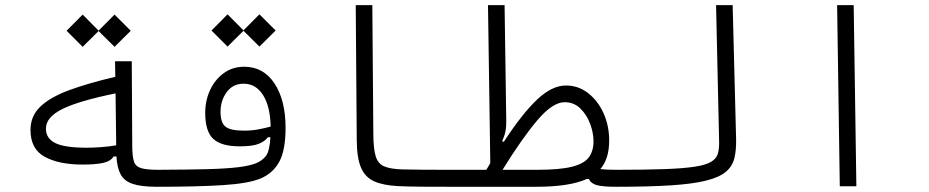

<svg xmlns="http://www.w3.org/2000/svg" viewBox="-20 -713 3556 735"><path d="M296.4 -83Q205.6 -83 151.1 -112.8Q96.7 -142.6 96.7 -215.8Q96.7 -268.6 134.3 -304.7Q171.9 -340.8 244.4 -367.7Q316.9 -394.5 421.4 -418.9L420.4 -478.5H484.4L486.3 -149.9Q486.8 -113.3 492.9 -94.5Q499 -75.7 520.3 -69.3Q541.5 -63 585.9 -63Q606.4 -63 613.8 -57.1Q621.1 -51.3 621.1 -33.2Q621.1 -15.1 613 -6.6Q605 2 580.1 2Q521.5 2 488.8 -8.8Q456.1 -19.5 442.1 -44.9Q428.2 -70.3 425.8 -114.3L414.6 -113.8Q403.8 -95.7 374.8 -89.4Q345.7 -83 296.4 -83ZM422.4 -355.5Q282.7 -327.1 219.2 -295.9Q155.8 -264.6 155.8 -220.7Q155.8 -183.1 191.7 -165.3Q227.5 -147.5 312.5 -147.5Q334.5 -147.5 366 -149.7Q397.5 -151.9 424.8 -156.7ZM418.5 -533.7 357.4 -594.2 296.4 -533.7 234.9 -595.2 296.4 -657.2 357.4 -595.7 418.5 -657.2 480.5 -595.2Z M578.1 2 585.9 -63Q699.7 -63.5 773.2 -65.4Q846.7 -67.4 891.1 -72.8Q935.5 -78.1 960.9 -88.4Q984.4 -98.1 998.3 -116.5Q1012.2 -134.8 1015.1 -188L1005.4 -187.5Q994.6 -172.4 970.9 -162.6Q947.3 -152.8 897.9 -152.8Q827.1 -152.8 796.4 -181.4Q765.6 -210 765.6 -280.8Q765.6 -328.1 784.2 -368.2Q802.7 -408.2 836.4 -432.9Q870.1 -457.5 914.6 -457.5Q988.8 -457.5 1031 -393.3Q1073.2 -329.1 1073.2 -223.6Q1073.2 -138.2 1049.1 -93.8Q1024.9 -49.3 976.6 -29.3Q929.2 -10.3 832.3 -4.2Q735.4 2 578.1 2ZM1016.1 -228.5Q1014.6 -305.2 987.1 -348.9Q959.5 -392.6 912.6 -392.6Q871.6 -392.6 847.9 -360.4Q824.2 -328.1 824.2 -284.7Q824.2 -243.2 843.3 -228Q862.3 -212.9 914.1 -212.9Q942.9 -212.9 968 -217.5Q993.2 -222.2 1016.1 -228.5ZM973.1 -534.7 912.1 -595.2 851.1 -534.7 789.6 -596.2 851.1 -658.2 912.1 -596.7 973.1 -658.2 1035.2 -596.2Z M1752 2Q1739.3 2 1727.1 2Q1714.4 2 1702.1 2Q1648.4 2 1598.6 1.7Q1548.8 1.5 1503.9 -0.5Q1447.3 -3.4 1412.6 -18.8Q1377.9 -34.2 1362.1 -71Q1346.2 -107.9 1345.7 -175.3L1341.8 -693.4H1405.3L1409.2 -197.3Q1409.7 -141.1 1418.7 -113.3Q1427.7 -85.4 1451.7 -75.7Q1475.6 -65.9 1519.5 -64.5Q1560.1 -63.5 1605.2 -63.2Q1650.4 -63 1707 -63Q1719.2 -63 1731.9 -63Q1744.6 -63 1757.8 -63Q1778.3 -63 1778.3 -33.7Q1778.3 2 1752 2Z M2338.4 2Q2287.6 2 2264.9 -4.2Q2242.2 -10.3 2234.4 -27.8H2226.1Q2160.6 2 2032.2 2H1752L1757.8 -63H1841.8Q1849.6 -76.2 1856.9 -88.4L1848.1 -693.4H1911.6L1918 -251Q1918.5 -228.5 1915 -210.7Q1911.6 -192.9 1902.3 -173.3L1908.2 -169.4Q1978.5 -277.3 2035.6 -331.5Q2092.8 -385.7 2146.5 -385.7Q2193.8 -385.7 2231.2 -356.7Q2268.6 -327.6 2290.3 -279.8Q2312 -231.9 2312 -174.8Q2312 -105 2278.3 -65.9Q2295.4 -64 2310.5 -63.5Q2325.7 -63 2343.8 -63Q2363.8 -63 2370.8 -56.4Q2377.9 -49.8 2377.9 -33.7Q2377.9 -15.6 2369.4 -6.8Q2360.8 2 2338.4 2ZM1903.8 -63H2036.6Q2122.1 -63 2168.7 -74.5Q2215.3 -85.9 2233.6 -110.1Q2252 -134.3 2252 -171.9Q2252 -204.6 2239 -239.3Q2226.1 -273.9 2201.4 -297.9Q2176.8 -321.8 2141.6 -321.8Q2095.7 -321.8 2037.1 -252.7Q1978.5 -183.6 1903.8 -63Z M2337.9 2Q2310.5 2 2310.5 -31.2Q2310.5 -49.8 2319.8 -56.4Q2329.1 -63 2343.8 -63Q2454.1 -63 2526.1 -65.7Q2598.1 -68.4 2640.4 -75Q2682.6 -81.5 2702.6 -93.8Q2722.7 -106 2728 -124.5Q2733.4 -143.1 2732.9 -169.4L2721.2 -693.4H2784.7L2797.9 -180.7Q2798.8 -138.2 2791.3 -107.2Q2783.7 -76.2 2758.5 -55.2Q2733.4 -34.2 2682.6 -21.5Q2631.8 -8.8 2547.9 -3.4Q2463.9 2 2337.9 2Z M3194.8 0 3184.6 -693.4H3248L3258.3 0Z"/></svg>

Font: CaskaydiaCove NFP Light
Style: Regular
Weight: 300
Designer: Aaron Bell
Foundry: Saja Typeworks
Version: Version 2111.001; VTT 6.35;Nerd Fonts 3.1.1